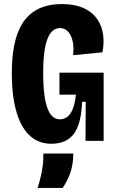

<svg xmlns="http://www.w3.org/2000/svg" viewBox="-20 -692 568 943"><path d="M232 14C342 14 378 -63 383 -192H401L400 0H489V-335H272V-227H353C345 -150 320 -106 274 -106C228 -106 192 -157 192 -334C192 -487 221 -554 275 -554C325 -554 348 -491 339 -421L483 -435C506 -547 463 -672 284 -672C90 -672 38 -524 38 -331C38 -139 91 14 232 14ZM165 231H288C318 185 340 136 340 62H193C193 96 193 140 165 231Z"/></svg>

Font: Bricolage Grotesque 10pt Condensed ExtraBold
Style: Regular
Weight: 800
Width: 3
Designer: Mathieu Triay
Foundry: Atelier Triay
Version: Version 1.000;gftools[0.9.29]